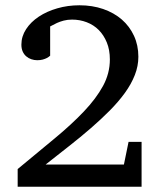

<svg xmlns="http://www.w3.org/2000/svg" viewBox="-20 -707 603 727"><path d="M46.9 0V-66.9Q123 -129.9 187 -182.9Q251 -235.8 297.6 -284.9Q344.2 -334 370.1 -381.6Q396 -429.2 396 -481.9Q396 -518.1 384.5 -546.1Q373 -574.2 353.8 -593.5Q334.5 -612.8 308.3 -622.8Q282.2 -632.8 252.9 -632.8Q235.4 -632.8 220.9 -628.9Q206.5 -625 195.8 -620.1Q185.1 -615.2 178.5 -611.3Q171.9 -607.4 169.9 -606.9V-496.1Q164.6 -491.2 157.2 -487.3Q150.9 -483.9 141.6 -481.4Q132.3 -479 121.1 -479Q109.4 -479 98.6 -482.7Q87.9 -486.3 79.3 -493.7Q70.8 -501 65.9 -512Q61 -522.9 61 -538.1Q61 -569.3 78.9 -596.7Q96.7 -624 127 -644Q157.2 -664.1 197 -675.5Q236.8 -687 280.8 -687Q329.6 -687 370.6 -672.9Q411.6 -658.7 441.2 -633.1Q470.7 -607.4 487.3 -571.5Q503.9 -535.6 503.9 -492.2Q503.9 -457 490.5 -422.9Q477.1 -388.7 452.9 -355.2Q428.7 -321.8 395.8 -288.6Q362.8 -255.4 324 -221.7Q285.2 -188 241.5 -153.8Q197.8 -119.6 152.8 -84H449.2L466.8 -169.9H516.1V0Z"/></svg>

Font: BabelStone Ogham Pictish
Style: Italic
Weight: 400
Italic angle: -30°
Designer: Andrew West
Foundry: BabelStone
Version: Version 1.02 March 14, 2022